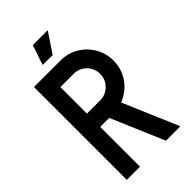

<svg xmlns="http://www.w3.org/2000/svg" viewBox="-246 -885 960 960"><g transform="rotate(-45 234.5 -404.5)"><path d="M140.1 -375H234.4Q272.9 -375 300.3 -402.6Q327.6 -430.2 327.6 -468.8Q327.6 -507.8 300.3 -535.2Q272.9 -562.5 234.4 -562.5H140.1ZM300.3 -293.5 425.8 0H323.7L203.6 -281.2H140.1V0H46.9V-656.2H234.4Q286.1 -656.2 328.9 -631.1Q371.6 -606 396.7 -563.2Q421.9 -520.5 421.9 -468.8Q421.9 -408.2 388.2 -361.3Q354.5 -314.5 300.3 -293.5ZM190.9 -808.6H296.4L226.1 -703.1L155.8 -703.6Z"/></g></svg>

Font: Lambda
Style: Regular
Weight: 400
Designer: GGBotNet
Version: 0.22